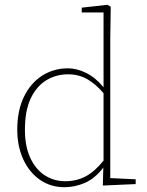

<svg xmlns="http://www.w3.org/2000/svg" viewBox="-20 -768 615 801"><path d="M84 -227Q84 -157 106.5 -109Q129 -61 167 -36.5Q205 -12 252 -12Q299 -12 337 -32Q375 -52 412 -98V-379Q379 -418 343.5 -438Q308 -458 264 -458Q214 -458 173 -433Q132 -408 108 -357Q84 -306 84 -227ZM409 6 411 -69Q377 -24 335 -5.5Q293 13 249 13Q191 13 146.5 -18Q102 -49 77 -103.5Q52 -158 52 -227Q52 -307 80 -364.5Q108 -422 156 -452.5Q204 -483 264 -483Q300 -483 339 -464Q378 -445 412 -404V-716H321V-736L428 -748L442 -740L440 -602V-25L546 -20V0Z"/></svg>

Font: Source Serif Pro ExtraLight
Style: Regular
Weight: 200
Designer: Frank Grießhammer
Foundry: Adobe Systems Incorporated
Version: Version 3.001;hotconv 1.0.111;makeotfexe 2.5.65597